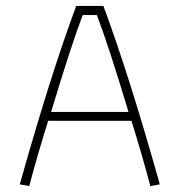

<svg xmlns="http://www.w3.org/2000/svg" viewBox="-20 -630 608 650"><path d="M47 -6Q150 -373 238 -610H330Q418 -373 521 -6L489 0Q461 -106 425 -221H143Q107 -106 79 0ZM415 -251Q348 -474 308 -579H260Q220 -474 153 -251Z"/></svg>

Font: Athiti ExtraLight
Style: Regular
Weight: 275
Designer: CadsonDemak Team
Foundry: CadsonDemak
Version: Version 1.033